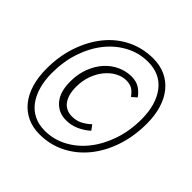

<svg xmlns="http://www.w3.org/2000/svg" viewBox="-175 -795 950 950"><g transform="rotate(45 300.0 -320.0)"><path d="M236 12Q188 12 150 -6Q112 -24 85.5 -57Q59 -90 45 -137Q31 -184 31 -242Q31 -332 57 -407Q83 -482 128 -537Q173 -592 235 -622Q297 -652 369 -652Q417 -652 455 -634.5Q493 -617 520 -584Q547 -551 561 -504.5Q575 -458 575 -401Q575 -312 549.5 -236.5Q524 -161 478.5 -105.5Q433 -50 371 -19Q309 12 236 12ZM242 -19Q304 -19 358.5 -48Q413 -77 453.5 -128Q494 -179 517.5 -248Q541 -317 541 -397Q541 -500 494.5 -561Q448 -622 363 -622Q301 -622 246.5 -593.5Q192 -565 151.5 -514.5Q111 -464 88 -395.5Q65 -327 65 -246Q65 -195 77 -153Q89 -111 111.5 -81Q134 -51 167 -35Q200 -19 242 -19ZM280 -130Q226 -130 192.5 -169Q159 -208 159 -280Q159 -334 176 -377.5Q193 -421 220.5 -451Q248 -481 283.5 -497Q319 -513 356 -513Q390 -513 412.5 -498.5Q435 -484 451 -461L426 -439Q409 -462 393 -471.5Q377 -481 351 -481Q324 -481 296.5 -466.5Q269 -452 247 -425.5Q225 -399 211.5 -362.5Q198 -326 198 -282Q198 -228 220.5 -196.5Q243 -165 286 -164Q318 -164 341 -176Q364 -188 386 -208L405 -182Q380 -159 348 -144.5Q316 -130 280 -130Z"/></g></svg>

Font: Source Code Pro Light
Style: Italic
Weight: 300
Italic angle: -11°
Monospace: yes
Designer: Paul D. Hunt, Teo Tuominen
Foundry: Adobe Systems Incorporated
Version: Version 1.050;PS 1.000;hotconv 16.6.51;makeotf.lib2.5.65220